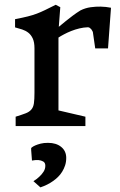

<svg xmlns="http://www.w3.org/2000/svg" viewBox="-20 -539 512 821"><path d="M46.9 -40Q73.7 -48.3 89.6 -54.4Q105.5 -60.5 114 -70.6Q122.6 -80.6 125 -97.2Q127.4 -113.8 127.4 -142.6V-332.5Q127.4 -358.4 120.1 -374.3Q112.8 -390.1 101.1 -399.2Q89.4 -408.2 74.5 -413.1Q59.6 -418 44.4 -421.9V-457Q77.6 -463.4 98.9 -468.8Q120.1 -474.1 137.5 -480.7Q154.8 -487.3 172.9 -496.1Q190.9 -504.9 218.3 -518.6L237.8 -508.3L231.4 -424.3Q246.1 -436.5 261.7 -449.2Q274.9 -460 291.3 -472.2Q307.6 -484.4 324.2 -494.6Q344.7 -504.9 367.7 -508.1Q390.6 -511.2 410.2 -510.7Q433.1 -510.3 454.6 -505.9L441.9 -332H387.2L377 -402.3Q376 -403.8 374.5 -407.2Q373 -410.6 370.4 -413.8Q367.7 -417 364 -419.7Q360.4 -422.4 355.5 -422.4Q337.9 -421.9 319.6 -417.5Q301.3 -413.1 284.7 -406.5Q268.1 -399.9 253.9 -392.3Q239.7 -384.8 230 -378.4V-66.9L345.2 -40V0H46.9ZM185.1 71.8Q220.7 71.8 241.9 89.4Q263.2 106.9 263.2 136.2Q263.2 153.8 258.3 168.5Q253.4 183.1 245.8 195.3Q238.3 207.5 228.3 217.3Q218.3 227.1 208 234.4Q183.6 252 152.8 262.2L123 235.8Q137.2 227.1 148.4 216.3Q158.2 207.5 166 195.6Q173.8 183.6 173.8 169.9Q173.8 156.7 164.8 151.6Q155.8 146.5 145 145.5Q132.3 144.5 116.7 147.5L114.7 121.1Q113.8 111.3 113.3 102.8Q112.8 94.2 113.3 93.8Q113.8 93.3 118.2 89.8Q122.6 86.4 131.6 82.5Q140.6 78.6 153.8 75.2Q167 71.8 185.1 71.8Z"/></svg>

Font: Donegal One
Style: Regular
Weight: 400
Designer: Gary Lonergan
Foundry: Sorkin Type Co.
Version: Version 1.004